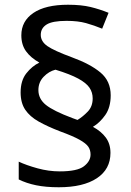

<svg xmlns="http://www.w3.org/2000/svg" viewBox="-20 -785 553 810"><path d="M67 -395Q67 -445 91 -475.5Q115 -506 146 -521Q110 -541 90 -568.5Q70 -596 70 -636Q70 -696 121 -730.5Q172 -765 267 -765Q323 -765 362 -755.5Q401 -746 438 -731L411 -664Q377 -678 343 -687.5Q309 -697 261 -697Q201 -697 176.5 -681.5Q152 -666 152 -638Q152 -610 180 -590.5Q208 -571 284 -543Q361 -515 404 -479Q447 -443 447 -383Q447 -332 424 -299.5Q401 -267 372 -250Q407 -231 426.5 -204.5Q446 -178 446 -140Q446 -71 388.5 -33Q331 5 228 5Q173 5 132 -3.5Q91 -12 59 -28V-103Q91 -88 138 -75Q185 -62 232 -62Q306 -62 334 -83.5Q362 -105 362 -133Q362 -152 352.5 -166Q343 -180 315.5 -195.5Q288 -211 233 -231Q181 -251 143.5 -272Q106 -293 86.5 -322Q67 -351 67 -395ZM142 -405Q142 -368 173.5 -342.5Q205 -317 285 -287L307 -279Q330 -293 350.5 -314.5Q371 -336 371 -370Q371 -395 357.5 -415Q344 -435 310 -453.5Q276 -472 214 -491Q186 -484 164 -461Q142 -438 142 -405Z"/></svg>

Font: Noto Sans
Style: Regular
Weight: 400
Designer: Monotype Design Team
Foundry: Monotype Imaging Inc.
Version: Version 2.007